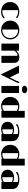

<svg xmlns="http://www.w3.org/2000/svg" viewBox="2410 -3215 827 5687"><g transform="rotate(90 2823.5 -371.5)"><path d="M39.6 -265.6Q39.6 -323.7 61.5 -372.3Q83.5 -420.9 122.3 -456.1Q161.1 -491.2 213.9 -510.7Q266.6 -530.3 328.1 -530.3Q360.4 -530.3 395.5 -523.2Q430.7 -516.1 464.4 -501Q484.9 -492.2 499.5 -481.4Q514.2 -470.7 514.2 -456.5Q514.2 -446.8 508.5 -441.7Q502.9 -436.5 496.1 -436.5Q489.7 -436.5 483.9 -439.2Q478 -441.9 469.7 -447.8Q460 -457 447.8 -464.4Q435.5 -471.7 421.4 -477.1Q397.9 -485.8 375.5 -490.2Q353 -494.6 323.2 -494.6Q310.5 -494.6 300 -493.7Q289.6 -492.7 279.8 -490.7V-31.2Q292.5 -28.8 305.2 -27.8Q317.9 -26.9 327.1 -26.9Q349.1 -26.9 370.8 -30.5Q392.6 -34.2 412.1 -41Q431.6 -47.9 448.7 -57.1Q465.8 -66.4 479 -78.1Q489.3 -86.9 495.4 -90.3Q501.5 -93.8 509.3 -93.8Q513.7 -93.8 518.8 -89.6Q523.9 -85.4 523.9 -77.1Q523.9 -68.4 516.8 -59.1Q509.8 -49.8 493.7 -37.6Q455.6 -12.2 415.3 -1.5Q375 9.3 324.7 9.3Q260.3 9.3 207.5 -11Q154.8 -31.2 117.4 -67.9Q80.1 -104.5 59.8 -155Q39.6 -205.6 39.6 -265.6Z M590.3 -266.1Q590.3 -322.3 611.6 -370.4Q632.8 -418.5 670.2 -454.1Q707.5 -489.7 759 -510Q810.5 -530.3 871.1 -530.3Q934.6 -530.3 985.6 -509Q1036.6 -487.8 1072.5 -451.4Q1108.4 -415 1127.4 -366.2Q1146.5 -317.4 1146.5 -262.2Q1146.5 -206.1 1126.7 -156.7Q1106.9 -107.4 1070.6 -70.6Q1034.2 -33.7 983.2 -12.2Q932.1 9.3 869.1 9.3Q810.1 9.3 759.3 -10.5Q708.5 -30.3 670.9 -66.7Q633.3 -103 611.8 -153.8Q590.3 -204.6 590.3 -266.1ZM855.5 -27.3Q859.4 -26.9 863 -26.9Q866.7 -26.9 870.1 -26.9Q917 -26.9 960 -42.5Q1002.9 -58.1 1035.6 -88.1Q1068.4 -118.2 1087.6 -161.6Q1106.9 -205.1 1106.9 -260.7Q1106.9 -313.5 1089.4 -356.4Q1071.8 -399.4 1040.3 -430.2Q1008.8 -460.9 965.3 -477.8Q921.9 -494.6 869.6 -494.6Q865.7 -494.6 862.3 -494.6Q858.9 -494.6 855.5 -494.1Z M1271.5 -521.5H1481.4V-438Q1522.9 -483.9 1571.8 -507.1Q1620.6 -530.3 1670.4 -530.3Q1842.8 -530.3 1842.8 -363.3V0H1632.8V-468.3Q1627.4 -471.7 1620.1 -473.9Q1612.8 -476.1 1604.5 -476.1Q1592.3 -476.1 1577.1 -469.5Q1562 -462.9 1545.4 -450.9Q1528.8 -439 1512.5 -422.1Q1496.1 -405.3 1481.4 -384.8V0H1271.5Z M1919.9 -521.5H2141.1L2273.9 -247.6L2357.4 -413.6Q2371.6 -442.4 2380.4 -465.8Q2389.2 -489.3 2393.1 -504.9Q2396.5 -518.6 2403.1 -524.4Q2409.7 -530.3 2418.9 -530.3Q2428.7 -530.3 2434.1 -523.9Q2439.5 -517.6 2439.5 -509.3Q2439.5 -504.9 2438.2 -498.5Q2437 -492.2 2433.3 -481.4Q2429.7 -470.7 2422.4 -454.1Q2415 -437.5 2402.8 -412.1L2188 22Z M2629.4 -606.9Q2576.7 -606.9 2548.3 -629.4Q2520 -651.9 2520 -688.5Q2520 -703.6 2528.3 -717.3Q2536.6 -731 2551.5 -741.5Q2566.4 -752 2586.9 -758.3Q2607.4 -764.6 2632.3 -764.6Q2658.7 -764.6 2679 -757.3Q2699.2 -750 2713.1 -738.3Q2727.1 -726.6 2734.4 -711.9Q2741.7 -697.3 2741.7 -682.6Q2741.7 -667 2733.2 -653.1Q2724.6 -639.2 2709.5 -628.9Q2694.3 -618.7 2673.8 -612.8Q2653.3 -606.9 2629.4 -606.9ZM2524.4 -521.5H2734.4V0H2524.4Z M2850.6 -264.2Q2850.6 -317.9 2869.9 -366.2Q2889.2 -414.6 2925.8 -450.9Q2962.4 -487.3 3015.1 -508.8Q3067.9 -530.3 3134.8 -530.3Q3167 -530.3 3200 -522.9Q3232.9 -515.6 3263.7 -500.5V-690.9H3464.8V0H3263.7V-26.9Q3231.4 -7.8 3198 0.7Q3164.6 9.3 3129.4 9.3Q3066.4 9.3 3014.9 -11Q2963.4 -31.2 2927 -67.4Q2890.6 -103.5 2870.6 -153.8Q2850.6 -204.1 2850.6 -264.2ZM3096.2 -29.8Q3105 -28.3 3115 -27.6Q3125 -26.9 3134.3 -26.9Q3167 -26.9 3200 -37.6Q3232.9 -48.3 3263.7 -69.8V-457Q3229.5 -476.6 3194.8 -485.6Q3160.2 -494.6 3125 -494.6Q3117.7 -494.6 3110.4 -494.1Q3103 -493.7 3096.2 -492.7Z M3586.9 -186.5Q3586.9 -227.1 3603.3 -261.5Q3619.6 -295.9 3649.9 -321Q3680.2 -346.2 3723.1 -360.4Q3766.1 -374.5 3819.3 -374.5Q3851.6 -374.5 3885.7 -367.9Q3919.9 -361.3 3951.2 -347.7V-481.9Q3930.7 -487.8 3907.2 -491.2Q3883.8 -494.6 3861.8 -494.6Q3838.9 -494.6 3815.4 -491.7Q3792 -488.8 3771 -482.9Q3750 -477.1 3732.2 -468.5Q3714.4 -460 3702.1 -448.7Q3695.3 -442.4 3688.5 -439.2Q3681.6 -436 3676.3 -436Q3666 -436 3660.2 -441.7Q3654.3 -447.3 3654.3 -455.6Q3654.3 -460.9 3656.7 -466.6Q3659.2 -472.2 3666 -478Q3672.9 -483.9 3684.6 -490.2Q3696.3 -496.6 3715.3 -503.9Q3749.5 -516.6 3790 -523.4Q3830.6 -530.3 3875 -530.3Q3928.2 -530.3 3975.6 -521.2Q4022.9 -512.2 4054.7 -496.6Q4081.1 -483.4 4100.8 -466.3Q4120.6 -449.2 4133.8 -426.5Q4147 -403.8 4153.6 -374.3Q4160.2 -344.7 4160.2 -306.2V0H3951.2V-32.2Q3917.5 -9.8 3883.3 -0.2Q3849.1 9.3 3812.5 9.3Q3762.7 9.3 3721.4 -3.7Q3680.2 -16.6 3650.1 -41.5Q3620.1 -66.4 3603.5 -102.8Q3586.9 -139.2 3586.9 -186.5ZM3810.1 -27.3Q3812.5 -26.9 3815.4 -26.9Q3818.4 -26.9 3821.3 -26.9Q3852.1 -26.9 3884.8 -37.8Q3917.5 -48.8 3951.2 -74.2V-309.6Q3918.9 -325.2 3888.4 -332.3Q3857.9 -339.4 3828.6 -339.4Q3818.8 -339.4 3810.1 -337.9Z M4269.5 -264.2Q4269.5 -317.9 4288.8 -366.2Q4308.1 -414.6 4344.7 -450.9Q4381.3 -487.3 4434.1 -508.8Q4486.8 -530.3 4553.7 -530.3Q4585.9 -530.3 4618.9 -522.9Q4651.9 -515.6 4682.6 -500.5V-690.9H4883.8V0H4682.6V-26.9Q4650.4 -7.8 4616.9 0.7Q4583.5 9.3 4548.3 9.3Q4485.4 9.3 4433.8 -11Q4382.3 -31.2 4345.9 -67.4Q4309.6 -103.5 4289.6 -153.8Q4269.5 -204.1 4269.5 -264.2ZM4515.1 -29.8Q4523.9 -28.3 4533.9 -27.6Q4543.9 -26.9 4553.2 -26.9Q4585.9 -26.9 4618.9 -37.6Q4651.9 -48.3 4682.6 -69.8V-457Q4648.4 -476.6 4613.8 -485.6Q4579.1 -494.6 4543.9 -494.6Q4536.6 -494.6 4529.3 -494.1Q4522 -493.7 4515.1 -492.7Z M5005.9 -186.5Q5005.9 -227.1 5022.2 -261.5Q5038.6 -295.9 5068.8 -321Q5099.1 -346.2 5142.1 -360.4Q5185.1 -374.5 5238.3 -374.5Q5270.5 -374.5 5304.7 -367.9Q5338.9 -361.3 5370.1 -347.7V-481.9Q5349.6 -487.8 5326.2 -491.2Q5302.7 -494.6 5280.8 -494.6Q5257.8 -494.6 5234.4 -491.7Q5210.9 -488.8 5189.9 -482.9Q5168.9 -477.1 5151.1 -468.5Q5133.3 -460 5121.1 -448.7Q5114.3 -442.4 5107.4 -439.2Q5100.6 -436 5095.2 -436Q5085 -436 5079.1 -441.7Q5073.2 -447.3 5073.2 -455.6Q5073.2 -460.9 5075.7 -466.6Q5078.1 -472.2 5085 -478Q5091.8 -483.9 5103.5 -490.2Q5115.2 -496.6 5134.3 -503.9Q5168.5 -516.6 5209 -523.4Q5249.5 -530.3 5293.9 -530.3Q5347.2 -530.3 5394.5 -521.2Q5441.9 -512.2 5473.6 -496.6Q5500 -483.4 5519.8 -466.3Q5539.6 -449.2 5552.7 -426.5Q5565.9 -403.8 5572.5 -374.3Q5579.1 -344.7 5579.1 -306.2V0H5370.1V-32.2Q5336.4 -9.8 5302.2 -0.2Q5268.1 9.3 5231.4 9.3Q5181.6 9.3 5140.4 -3.7Q5099.1 -16.6 5069.1 -41.5Q5039.1 -66.4 5022.5 -102.8Q5005.9 -139.2 5005.9 -186.5ZM5229 -27.3Q5231.4 -26.9 5234.4 -26.9Q5237.3 -26.9 5240.2 -26.9Q5271 -26.9 5303.7 -37.8Q5336.4 -48.8 5370.1 -74.2V-309.6Q5337.9 -325.2 5307.4 -332.3Q5276.9 -339.4 5247.6 -339.4Q5237.8 -339.4 5229 -337.9Z"/></g></svg>

Font: Limelight
Style: Regular
Weight: 400
Designer: Nicole Fally with help from Eben Sorkin
Foundry: Nicole Fally with help from Eben Sorkin
Version: Version 1.002